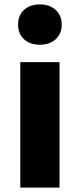

<svg xmlns="http://www.w3.org/2000/svg" viewBox="-20 -851 361 871"><path d="M72 0V-569H250V0ZM161 -648Q116 -648 89 -673Q62 -698 62 -740Q62 -781 89 -806Q116 -831 161 -831Q205 -831 232.5 -806Q260 -781 260 -740Q260 -698 232.5 -673Q205 -648 161 -648Z"/></svg>

Font: Noto Sans TC Thin Black
Style: Regular
Weight: 900
Version: Version 2.004-H2;hotconv 1.0.118;makeotfexe 2.5.65603